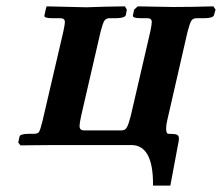

<svg xmlns="http://www.w3.org/2000/svg" viewBox="-20 -454 695 601"><path d="M450.2 -354Q455.1 -377 455.1 -384.8Q455.1 -397 441.9 -397H420.9Q394 -397 396 -405.8L399.9 -423.8L411.1 -434.1L522 -432.1Q573.7 -432.1 647.9 -434.1L654.8 -423.8L649.9 -407.2Q647.9 -397.5 621.1 -397H596.2Q584 -397 579.1 -389.4Q574.2 -381.8 566.9 -354L503.9 -79.1Q500 -64 500 -51.8Q500 -34.7 507.8 -35.2Q526.9 -35.2 533.4 -32.5Q540 -29.8 540 -21Q540 -15.1 539.1 -11.2L513.2 127H459V122.1Q459 0 391.1 0H149.9L43.9 1L37.1 -7.8L41 -25.9Q42 -34.7 69.8 -35.2H85.9Q98.1 -35.2 102.1 -41Q106 -46.9 112.8 -74.2L178.2 -355Q183.1 -377.9 183.1 -384.8Q183.1 -397 168.9 -397H144Q116.2 -397 119.1 -405.8L124 -428.2L126 -434.1L250 -431.2Q268.1 -432.1 311 -433.1Q354 -434.1 371.1 -434.1L377 -423.8L374 -407.2Q371.1 -397.5 344.2 -397H323.2Q312 -397 306.9 -389.4Q301.8 -381.8 294.9 -355L233.9 -90.8Q229 -67.9 229 -60.1Q229 -45.9 242.2 -45.9H360.8Q372.1 -45.9 377.4 -55.9Q382.8 -65.9 389.2 -90.8Z"/></svg>

Font: Linux Libertine O
Style: Semibold Italic
Weight: 600
Italic angle: -11.5°
Designer: Philipp H. Poll
Foundry: Philipp H. Poll
Version: Version 5.1.2